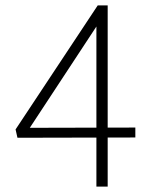

<svg xmlns="http://www.w3.org/2000/svg" viewBox="-20 -695 561 715"><path d="M339 0V-613H350L87 -213L80 -219L484 -220V-183L45 -182L38 -213L344 -675H381V0Z"/></svg>

Font: Yaldevi ExtraLight
Style: Regular
Weight: 200
Designer: Sol Matas, Rajitha Manaperi, Kosala Senevirathne
Foundry: Mooniak
Version: Version 1.100